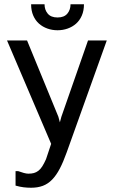

<svg xmlns="http://www.w3.org/2000/svg" viewBox="-20 -884 540 901"><path d="M53 -13V-81H65Q79 -76 91.5 -72.5Q104 -69 113 -69Q128 -69 139 -72Q150 -75 160 -82.5Q170 -90 178.5 -103.5Q187 -117 196 -137L220 -209L13 -694H107L254 -336L261 -310L268 -336L393 -694H481L293 -169Q277 -124 260.5 -92.5Q244 -61 224.5 -41Q205 -21 181 -12Q157 -3 126 -3Q109 -3 91.5 -5Q74 -7 53 -13ZM374 -864Q374 -834 364 -811Q354 -788 337 -773Q320 -758 297.5 -750Q275 -742 250 -742Q225 -742 202.5 -750Q180 -758 163 -773Q146 -788 136 -811Q126 -834 126 -864H189Q189 -838 204 -820Q219 -802 250 -802Q281 -802 296 -820Q311 -838 311 -864Z"/></svg>

Font: D2Coding ligature
Style: Regular
Weight: 400
Monospace: yes
Designer: Yong-Rak Park; Jeong-Hwan Yoon; Sang-Min Lee;
Foundry: NHN Corporation
Version: Version 1.3.2; Build 20180524